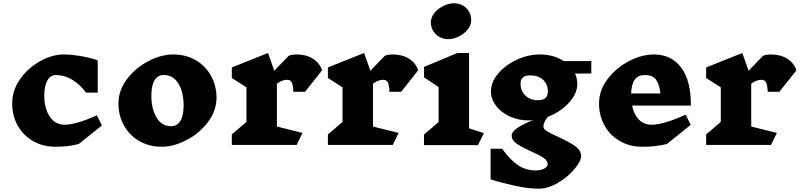

<svg xmlns="http://www.w3.org/2000/svg" viewBox="-20 -882 4861 1167"><path d="M574 -514V-319H503Q466 -369 419 -397.5Q372 -426 320 -426Q287 -426 268 -393.5Q249 -361 249 -301Q249 -225 281.5 -174.5Q314 -124 374 -124Q441 -124 569 -181L599 -119L459 -7Q399 10 316 10Q241 10 181 -24.5Q121 -59 87.5 -119Q54 -179 54 -253Q54 -333 102.5 -401.5Q151 -470 224.5 -510.5Q298 -551 367 -551Q416 -551 480 -539.5Q544 -528 574 -514Z M1296 -288Q1296 -209 1244 -140Q1192 -71 1113.5 -30.5Q1035 10 962 10Q887 10 827 -24.5Q767 -59 733.5 -119Q700 -179 700 -253Q700 -333 752 -401.5Q804 -470 882 -510.5Q960 -551 1033 -551Q1109 -551 1169 -516.5Q1229 -482 1262.5 -421.5Q1296 -361 1296 -288ZM900 -301Q900 -220 931.5 -167.5Q963 -115 1020 -115Q1057 -115 1076.5 -147Q1096 -179 1096 -241Q1096 -322 1064.5 -374Q1033 -426 975 -426Q939 -426 919.5 -394.5Q900 -363 900 -301Z M1663 -373V-113L1819 -74L1783 -1H1389V-65L1478 -141V-351L1389 -408V-472L1609 -560L1647 -452L1735 -543Q1756 -551 1782 -551Q1841 -551 1881.5 -525.5Q1922 -500 1938 -455L1834 -324H1763Q1762 -364 1753.5 -380.5Q1745 -397 1726 -397Q1693 -397 1663 -373Z M2247 -373V-113L2403 -74L2367 -1H1973V-65L2062 -141V-351L1973 -408V-472L2193 -560L2231 -452L2319 -543Q2340 -551 2366 -551Q2425 -551 2465.5 -525.5Q2506 -500 2522 -455L2418 -324H2347Q2346 -364 2337.5 -380.5Q2329 -397 2310 -397Q2277 -397 2247 -373Z M2885 0H2557V-64L2646 -140V-353L2557 -412V-475L2760 -560H2831V-102L2921 -73ZM2844 -760Q2844 -729 2822.5 -702.5Q2801 -676 2768.5 -660Q2736 -644 2706 -644Q2660 -644 2629.5 -673.5Q2599 -703 2599 -746Q2599 -777 2620.5 -803.5Q2642 -830 2675 -846Q2708 -862 2738 -862Q2785 -862 2814.5 -832.5Q2844 -803 2844 -760Z M3475 -435Q3489 -405 3489 -373Q3489 -313 3437.5 -257Q3386 -201 3310 -172Q3283 -140 3283 -112Q3283 -98 3304.5 -84.5Q3326 -71 3371 -51Q3439 -20 3475.5 6Q3512 32 3512 66Q3512 98 3471.5 146Q3431 194 3371 229.5Q3311 265 3254 265Q3191 265 3105 246Q3019 227 2962 208V22H3032Q3078 87 3126.5 120.5Q3175 154 3236 154Q3267 154 3288 142.5Q3309 131 3309 117Q3309 95 3283.5 77.5Q3258 60 3206 37Q3149 11 3119.5 -9.5Q3090 -30 3090 -58Q3090 -82 3128.5 -107Q3167 -132 3220 -151Q3211 -150 3193 -150Q3131 -150 3078 -174.5Q3025 -199 2994.5 -239.5Q2964 -280 2964 -326Q2964 -383 3008 -435Q3052 -487 3121 -519Q3190 -551 3261 -551Q3344 -551 3406 -511H3574V-435ZM3250 -273Q3310 -273 3310 -326Q3310 -371 3280.5 -397.5Q3251 -424 3202 -424Q3144 -424 3144 -373Q3144 -329 3173.5 -301Q3203 -273 3250 -273Z M4179 -240H3822Q3833 -187 3863 -155.5Q3893 -124 3941 -124Q4012 -124 4148 -185L4178 -123L4034 -7Q3971 10 3883 10Q3808 10 3748 -24.5Q3688 -59 3654.5 -119Q3621 -179 3621 -253Q3621 -333 3673 -401.5Q3725 -470 3803 -510.5Q3881 -551 3954 -551Q4062 -551 4121.5 -469.5Q4181 -388 4179 -240ZM3816 -314H3994Q3988 -371 3967 -398.5Q3946 -426 3900 -426Q3859 -426 3838.5 -398.5Q3818 -371 3816 -314Z M4546 -373V-113L4702 -74L4666 -1H4272V-65L4361 -141V-351L4272 -408V-472L4492 -560L4530 -452L4618 -543Q4639 -551 4665 -551Q4724 -551 4764.5 -525.5Q4805 -500 4821 -455L4717 -324H4646Q4645 -364 4636.5 -380.5Q4628 -397 4609 -397Q4576 -397 4546 -373Z"/></svg>

Font: Inknut Antiqua ExtraBold
Style: Regular
Weight: 800
Designer: Claus Eggers Sørensen
Foundry: Claus Eggers Sørensen
Version: Version 1.003; ttfautohint (v1.8.2) -l 8 -r 50 -G 200 -x 14 